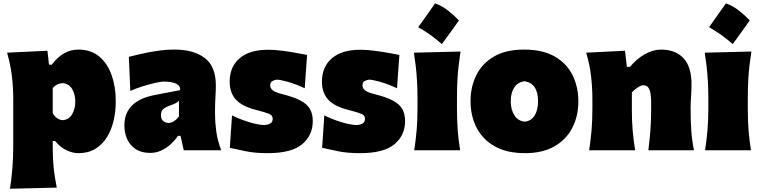

<svg xmlns="http://www.w3.org/2000/svg" viewBox="-20 -903 4570 1154"><path d="M40 231.4Q49.3 170.4 54.4 108.9Q59.6 47.4 59.6 -25.9V-308.6Q59.6 -377 51.5 -445.6Q43.5 -514.2 22.5 -586.4L265.1 -598.1L274.4 -514.2H291.5Q358.4 -605 450.7 -605Q526.4 -605 576.2 -563.5Q626 -522 650.9 -451.7Q675.8 -381.3 675.8 -293.9Q675.8 -232.9 662.6 -176.8Q649.4 -120.6 621.8 -76.9Q594.2 -33.2 552 -7.8Q509.8 17.6 451.7 17.6Q416.5 17.6 379.9 0.2Q343.3 -17.1 311 -55.7H296.9V-12.2Q296.9 50.8 302.7 107.2Q308.6 163.6 321.3 224.6ZM356.4 -180.7Q394 -183.1 413.3 -216.3Q432.6 -249.5 432.6 -291.5Q432.6 -336.4 413.1 -368.7Q393.6 -400.9 355.5 -403.3Q321.8 -401.9 296.9 -374V-222.7Q306.6 -205.1 321.3 -194.1Q335.9 -183.1 356.4 -180.7Z M883.3 16.1Q830.1 16.1 795.7 -6.6Q761.2 -29.3 744.4 -66.7Q727.5 -104 727.5 -147.5Q727.5 -198.7 746.3 -232.4Q765.1 -266.1 793.7 -286.1Q822.3 -306.2 853 -316.7Q883.8 -327.1 907.2 -331.5L1063 -361.3Q1065.9 -412.6 961.4 -412.6Q948.2 -412.6 914.3 -405Q880.4 -397.5 839.1 -384.8Q797.9 -372.1 763.2 -356.4L754.4 -561.5Q784.2 -568.8 828.1 -579.1Q872.1 -589.4 924.3 -597.2Q976.6 -605 1030.3 -605Q1144 -605 1210.7 -554.4Q1277.3 -503.9 1277.3 -390.1Q1277.3 -360.4 1274.9 -318.8Q1272.5 -277.3 1272.5 -248V-216.3Q1272.5 -168 1279.8 -113.8Q1287.1 -59.6 1309.6 0H1084.5L1064.9 -86.4H1049.8Q1033.2 -61.5 1007.8 -37.8Q982.4 -14.2 950.7 1Q918.9 16.1 883.3 16.1ZM993.2 -164.1Q1008.8 -164.1 1026.1 -175Q1043.5 -186 1055.7 -204.1V-297.4Q1047.9 -289.6 1036.1 -283Q1024.4 -276.4 997.1 -267.1Q979 -261.2 963.1 -249Q947.3 -236.8 947.3 -210.9Q947.3 -186 961.7 -175Q976.1 -164.1 993.2 -164.1Z M1588.9 17.6Q1510.7 17.6 1454.3 5.4Q1397.9 -6.8 1361.3 -14.6L1374.5 -209.5Q1405.8 -193.8 1441.7 -180.7Q1477.5 -167.5 1512 -159.4Q1546.4 -151.4 1572.3 -151.4Q1591.3 -153.3 1605.2 -161.4Q1619.1 -169.4 1619.1 -189.5Q1619.1 -209.5 1597.4 -218.8Q1575.7 -228 1519.5 -242.2Q1433.6 -264.2 1397 -305.2Q1360.4 -346.2 1360.4 -412.6Q1360.4 -501.5 1420.2 -552.7Q1480 -604 1591.3 -604Q1630.4 -604 1675.3 -598.1Q1720.2 -592.3 1760.5 -585Q1800.8 -577.6 1825.7 -572.8L1811.5 -372.6Q1756.8 -397.9 1710.4 -411.1Q1664.1 -424.3 1642.1 -424.3Q1628.9 -422.4 1616.5 -415.3Q1604 -408.2 1604 -390.6Q1604 -372.6 1618.7 -360.4Q1633.3 -348.1 1677.7 -336.9Q1746.1 -319.8 1785.9 -298.8Q1825.7 -277.8 1842.8 -248.3Q1859.9 -218.8 1859.9 -175.3Q1859.9 -89.4 1795.9 -35.9Q1731.9 17.6 1588.9 17.6Z M2143.6 17.6Q2065.4 17.6 2009 5.4Q1952.6 -6.8 1916 -14.6L1929.2 -209.5Q1960.4 -193.8 1996.3 -180.7Q2032.2 -167.5 2066.7 -159.4Q2101.1 -151.4 2127 -151.4Q2146 -153.3 2159.9 -161.4Q2173.8 -169.4 2173.8 -189.5Q2173.8 -209.5 2152.1 -218.8Q2130.4 -228 2074.2 -242.2Q1988.3 -264.2 1951.7 -305.2Q1915 -346.2 1915 -412.6Q1915 -501.5 1974.9 -552.7Q2034.7 -604 2146 -604Q2185.1 -604 2230 -598.1Q2274.9 -592.3 2315.2 -585Q2355.5 -577.6 2380.4 -572.8L2366.2 -372.6Q2311.5 -397.9 2265.1 -411.1Q2218.8 -424.3 2196.8 -424.3Q2183.6 -422.4 2171.1 -415.3Q2158.7 -408.2 2158.7 -390.6Q2158.7 -372.6 2173.3 -360.4Q2188 -348.1 2232.4 -336.9Q2300.8 -319.8 2340.6 -298.8Q2380.4 -277.8 2397.5 -248.3Q2414.6 -218.8 2414.6 -175.3Q2414.6 -89.4 2350.6 -35.9Q2286.6 17.6 2143.6 17.6Z M2595.1 -882.9Q2636.5 -867.9 2672.5 -839.9Q2708.4 -812 2738.5 -780.3Q2713.8 -745.4 2688.3 -710Q2662.8 -674.5 2635.9 -638Q2604.8 -665.4 2569.9 -690.9Q2535 -716.4 2493.6 -739.5Q2546.8 -813.1 2595.1 -882.9ZM2469.7 0Q2479 -61 2484.1 -119.1Q2489.3 -177.2 2489.3 -250.5V-308.6Q2489.3 -371.1 2486.3 -418.5Q2483.4 -465.8 2478.8 -505.9Q2474.1 -545.9 2467.8 -586.4L2748 -593.3Q2741.7 -551.8 2736.8 -510.7Q2731.9 -469.7 2729.2 -421.4Q2726.6 -373 2726.6 -308.6V-250.5Q2726.6 -177.2 2731.2 -119.1Q2735.8 -61 2745.6 0Z M3135.3 17.6Q3048.8 17.6 2986.8 -7.8Q2924.8 -33.2 2885.3 -76.9Q2845.7 -120.6 2826.9 -176.5Q2808.1 -232.4 2808.1 -293.9Q2808.1 -381.8 2843.3 -452.1Q2878.4 -522.5 2949.7 -563.7Q3021 -605 3129.9 -605Q3241.7 -605 3314 -563.5Q3386.2 -522 3421.1 -451.4Q3456.1 -380.9 3456.1 -293.9Q3456.1 -204.1 3419.4 -133.8Q3382.8 -63.5 3311.5 -22.9Q3240.2 17.6 3135.3 17.6ZM3133.8 -171.9Q3172.4 -175.3 3193.1 -208.5Q3213.9 -241.7 3213.9 -293.9Q3213.9 -401.4 3133.8 -414.6Q3093.3 -410.2 3071.5 -378.2Q3049.8 -346.2 3049.8 -293.9Q3049.8 -244.1 3072 -209.7Q3094.2 -175.3 3133.8 -171.9Z M3521 0Q3530.3 -61 3535.4 -119.1Q3540.5 -177.2 3540.5 -250.5V-308.6Q3540.5 -377 3532.5 -445.6Q3524.4 -514.2 3503.4 -586.4L3736.3 -598.1L3748 -501H3766.6Q3804.2 -547.4 3854 -576.2Q3903.8 -605 3953.1 -605Q4039.1 -605 4087.6 -553.7Q4136.2 -502.4 4136.2 -397.5Q4136.2 -358.9 4133.5 -321.3Q4130.9 -283.7 4130.9 -250.5Q4130.9 -177.2 4134.8 -119.1Q4138.7 -61 4150.9 0H3877Q3884.3 -61 3888.9 -117.4Q3893.6 -173.8 3893.6 -236.8V-288.6Q3893.6 -340.8 3883.1 -365.7Q3872.6 -390.6 3845.2 -390.6Q3833 -390.6 3812 -376.7Q3791 -362.8 3777.8 -347.2V-236.8Q3777.8 -173.8 3782.7 -117.4Q3787.6 -61 3797.4 0Z M4343.2 -882.9Q4384.5 -867.9 4420.5 -839.9Q4456.5 -812 4486.6 -780.3Q4461.9 -745.4 4436.3 -710Q4410.8 -674.5 4384 -638Q4352.8 -665.4 4317.9 -690.9Q4283 -716.4 4241.6 -739.5Q4294.8 -813.1 4343.2 -882.9ZM4217.8 0Q4227.1 -61 4232.2 -119.1Q4237.3 -177.2 4237.3 -250.5V-308.6Q4237.3 -371.1 4234.4 -418.5Q4231.4 -465.8 4226.8 -505.9Q4222.2 -545.9 4215.8 -586.4L4496.1 -593.3Q4489.7 -551.8 4484.9 -510.7Q4480 -469.7 4477.3 -421.4Q4474.6 -373 4474.6 -308.6V-250.5Q4474.6 -177.2 4479.2 -119.1Q4483.9 -61 4493.7 0Z"/></svg>

Font: Pinar-FD Black
Style: Regular
Weight: 900
Designer: Amin Abedi
Version: Version 3.000